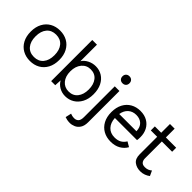

<svg xmlns="http://www.w3.org/2000/svg" viewBox="-14 -1418 2324 2324"><g transform="rotate(45 1147.5 -256.5)"><path d="M282 -510Q353 -510 408 -479Q463 -448 494.5 -389.5Q526 -331 526 -250Q526 -169 494.5 -110.5Q463 -52 408 -21Q353 10 282 10Q211 10 156 -21Q101 -52 69.5 -110.5Q38 -169 38 -250Q38 -331 69.5 -389.5Q101 -448 156 -479Q211 -510 282 -510ZM282 -441Q206 -441 163 -390Q120 -339 120 -250Q120 -161 163 -110Q206 -59 282 -59Q358 -59 401 -110Q444 -161 444 -250Q444 -339 401 -390Q358 -441 282 -441Z M885 10Q828 10 781.5 -17Q735 -44 712 -88L707 0H637V-704H717V-421Q742 -461 789.5 -485.5Q837 -510 892 -510Q955 -510 1005 -479Q1055 -448 1084 -390Q1113 -332 1113 -250Q1113 -169 1082 -110.5Q1051 -52 999.5 -21Q948 10 885 10ZM874 -60Q948 -60 989.5 -112Q1031 -164 1031 -250Q1031 -336 990 -388Q949 -440 875 -440Q805 -440 761 -387Q717 -334 717 -248Q717 -162 760.5 -111Q804 -60 874 -60Z M1306 -500V35Q1306 97 1282 133Q1258 169 1223 184Q1188 199 1154 199Q1128 199 1106 194.5Q1084 190 1069 184L1086 108Q1099 113 1115 117Q1131 121 1153 121Q1185 121 1205.5 100Q1226 79 1226 27V-500ZM1266 -712Q1293 -712 1309.5 -695.5Q1326 -679 1326 -652Q1326 -625 1309.5 -608.5Q1293 -592 1266 -592Q1239 -592 1222.5 -608.5Q1206 -625 1206 -652Q1206 -679 1222.5 -695.5Q1239 -712 1266 -712Z M1663 10Q1591 10 1535.5 -21Q1480 -52 1448.5 -110.5Q1417 -169 1417 -250Q1417 -331 1448 -389.5Q1479 -448 1533.5 -479Q1588 -510 1658 -510Q1728 -510 1778 -480.5Q1828 -451 1854.5 -400.5Q1881 -350 1881 -286Q1881 -269 1880 -255Q1879 -241 1877 -230H1498Q1502 -152 1545 -106Q1588 -60 1661 -60Q1716 -60 1750.5 -81Q1785 -102 1806 -138L1869 -101Q1841 -50 1788.5 -20Q1736 10 1663 10ZM1501 -301H1796Q1794 -369 1756 -404.5Q1718 -440 1656 -440Q1594 -440 1553 -403.5Q1512 -367 1501 -301Z M2265 -98 2295 -33Q2271 -14 2239 -2Q2207 10 2170 10Q2108 10 2064.5 -23Q2021 -56 2021 -131V-431H1912V-500H2021V-650H2101V-500H2277V-431H2101V-142Q2101 -107 2118.5 -86Q2136 -65 2175 -65Q2204 -65 2225 -73.5Q2246 -82 2265 -98Z"/></g></svg>

Font: Prodigy Sans
Style: Regular
Weight: 400
Designer: Wei Huang
Foundry: Wei Huang
Version: Version 1.003; ttfautohint (v1.8.3)